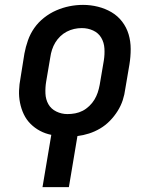

<svg xmlns="http://www.w3.org/2000/svg" viewBox="-20 -551 640 786"><path d="M154 215 190 1Q165 -4 143.5 -15.5Q122 -27 105 -44Q88 -61 77.5 -83Q67 -105 62 -130Q57 -155 58 -180.5Q59 -206 64 -232L80 -332Q85 -359 94.5 -386Q104 -413 120.5 -436.5Q137 -460 160.5 -478.5Q184 -497 210.5 -508.5Q237 -520 264.5 -525.5Q292 -531 320 -531Q351 -531 381 -523.5Q411 -516 436.5 -501Q462 -486 480 -462.5Q498 -439 506.5 -410.5Q515 -382 515 -350.5Q515 -319 510 -288L493 -188Q490 -164 482.5 -141Q475 -118 461.5 -96.5Q448 -75 430 -56.5Q412 -38 390 -25Q368 -12 344.5 -4.5Q321 3 297 6L262 215ZM256 -84Q272 -84 288 -87Q304 -90 318.5 -97.5Q333 -105 345.5 -117Q358 -129 366.5 -143Q375 -157 380 -172Q385 -187 388 -203L405 -303Q409 -328 407.5 -352.5Q406 -377 394.5 -396.5Q383 -416 361.5 -426Q340 -436 315 -436Q299 -436 283.5 -432.5Q268 -429 253.5 -421.5Q239 -414 227 -402.5Q215 -391 206.5 -377Q198 -363 193 -347.5Q188 -332 186 -317L169 -217Q165 -193 166 -168.5Q167 -144 178 -124.5Q189 -105 210.5 -94.5Q232 -84 256 -84Q256 -84 256 -84Q256 -84 256 -84Z"/></svg>

Font: Iosevka Etoile SmBdObl
Style: Regular
Weight: 600
Italic angle: -9°
Designer: Belleve Invis
Foundry: Belleve Invis
Version: Version 15.5.2; ttfautohint (v1.8.4)